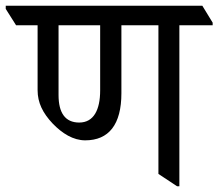

<svg xmlns="http://www.w3.org/2000/svg" viewBox="-59 -643 761 669"><path d="M238 -154C320 -154 364 -209 364 -318V-555H493V-37L558 6H566V-555H682V-564L646 -623H-39V-612L-3 -555H72V-329C72 -285 90 -249 125 -212C158 -178 196 -154 238 -154ZM145 -312V-555H290V-328C290 -261 268 -216 217 -216C168 -216 145 -250 145 -312Z"/></svg>

Font: Noto Serif Devanagari SemiCondensed
Style: Regular
Weight: 400
Width: 4
Designer: Universal Thirst, Indian Type Foundry and the Monotype Design Team
Foundry: Monotype Imaging Inc.
Version: Version 2.004